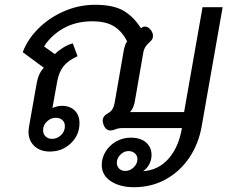

<svg xmlns="http://www.w3.org/2000/svg" viewBox="-20 -623 950 802"><path d="M405 66Q405 36 421.5 9.5Q438 -17 466 -32.5Q494 -48 526 -48Q567 -48 590 -28Q613 -8 613 24Q613 44 604 62Q595 80 579 91L578 92Q641 88 683.5 40.5Q726 -7 740 -88H491Q473 -88 457 -81Q450 -78 442 -78Q422 -78 413 -101Q409 -110 409 -119Q409 -138 431 -150Q444 -157 450.5 -168.5Q457 -180 460 -200L496 -407Q501 -437 511 -450Q491 -491 457 -512.5Q423 -534 366 -534Q297 -534 245.5 -505Q194 -476 164 -429L209 -397Q223 -411 243 -423.5Q263 -436 284 -442L304 -388Q265 -371 245.5 -346.5Q226 -322 219 -283L199 -172Q221 -181 238 -181Q272 -181 292 -161.5Q312 -142 312 -109Q312 -59 276 -24.5Q240 10 188 10Q148 10 123.5 -13Q99 -36 99 -73Q99 -79 101 -93L133 -274Q140 -316 163 -340L75 -405Q94 -457 139 -502.5Q184 -548 246.5 -575.5Q309 -603 377 -603Q452 -603 494.5 -579Q537 -555 569 -505Q576 -512 586 -512Q597 -512 607 -501Q619 -488 619 -474Q619 -464 615 -458Q611 -452 602 -444Q583 -427 579 -406L542 -193Q535 -166 523 -155H749L826 -593H910L822 -93Q809 -21 770.5 36Q732 93 672.5 126Q613 159 540 159Q481 159 443 134Q405 109 405 66ZM251 -96Q251 -112 240.5 -121.5Q230 -131 213 -131Q192 -131 176 -115.5Q160 -100 160 -79Q160 -63 170.5 -53Q181 -43 197 -43Q219 -43 235 -58.5Q251 -74 251 -96ZM554 42Q554 27 543.5 17.5Q533 8 517 8Q498 8 483 23Q468 38 468 57Q468 72 478 81.5Q488 91 503 91Q523 91 538.5 76Q554 61 554 42Z"/></svg>

Font: Niramit
Style: Italic
Weight: 400
Italic angle: -10°
Version: Version 1.000; ttfautohint (v1.6)